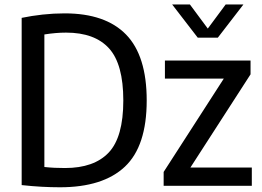

<svg xmlns="http://www.w3.org/2000/svg" viewBox="-20 -806 1136 833"><path d="M240 6.5Q201 6.5 160.2 4.2Q119.5 2 74 -3V-728.5Q117 -737.5 165 -742.8Q213 -748 260.5 -748Q437.5 -748 527 -656Q616.5 -564 616.5 -370Q616.5 -172 521.8 -82.8Q427 6.5 240 6.5ZM262 -77Q388 -77 451.5 -144Q515 -211 515 -370Q515 -528 453 -596.2Q391 -664.5 266.5 -664.5Q222.5 -664.5 172.5 -656.5V-81.5Q195.5 -79 217 -78Q238.5 -77 262 -77ZM690 0V-60L951 -465H695.5V-543.5H1067V-483.5L806 -79H1072.5V0ZM838 -642.5 727 -786.5H804L881.5 -682L959 -786.5H1036L925 -642.5Z"/></svg>

Font: Encode Sans Semi Condensed Medium
Style: Regular
Weight: 500
Width: 4
Designer: Multiple Designers
Foundry: Impallari Type
Version: Version 3.000; ttfautohint (v1.8.3) -l 8 -r 50 -G 200 -x 14 